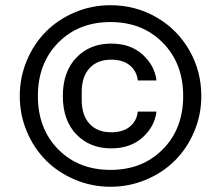

<svg xmlns="http://www.w3.org/2000/svg" viewBox="-20 -710 852 740"><path d="M405.8 -689.9Q502 -689.9 582.5 -643.6Q663.1 -597.2 709.5 -516.6Q755.9 -436 755.9 -339.8Q755.9 -267.6 728.5 -202.9Q701.2 -138.2 654.5 -91.6Q607.9 -44.9 543 -17.6Q478 9.8 405.8 9.8Q333.5 9.8 268.8 -17.6Q204.1 -44.9 157.5 -91.6Q110.8 -138.2 83.5 -202.9Q56.2 -267.6 56.2 -339.8Q56.2 -412.1 83.5 -477.1Q110.8 -542 157.5 -588.6Q204.1 -635.3 268.8 -662.6Q333.5 -689.9 405.8 -689.9ZM204.3 -545.4Q126 -465.8 126 -339.8Q126 -213.9 204.3 -134.5Q282.7 -55.2 405.8 -55.2Q528.8 -55.2 607.4 -134.5Q686 -213.9 686 -339.8Q686 -465.8 607.4 -545.4Q528.8 -625 405.8 -625Q282.7 -625 204.3 -545.4ZM408.2 -542Q483.4 -542 530 -499.3Q576.7 -456.5 583 -399.9H511.2Q507.3 -435.1 481 -457.5Q454.6 -480 408.2 -480Q355.5 -480 325.2 -447.5Q294.9 -415 294.9 -354V-326.2Q294.9 -265.1 325.2 -232.7Q355.5 -200.2 408.2 -200.2Q454.6 -200.2 481 -222.4Q507.3 -244.6 511.2 -279.8H583Q576.7 -223.1 530 -180.7Q483.4 -138.2 408.2 -138.2Q326.2 -138.2 274.2 -192.1Q222.2 -246.1 222.2 -339.8Q222.2 -433.6 274.2 -487.8Q326.2 -542 408.2 -542Z"/></svg>

Font: TASA Orbiter Deck
Style: Regular
Weight: 400
Designer: Weizhong Zhang
Version: Version 1.000;Glyphs 3.1.2 (3151)